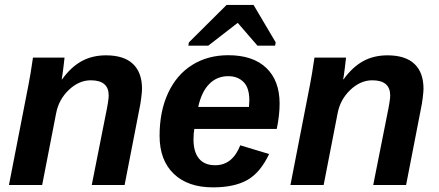

<svg xmlns="http://www.w3.org/2000/svg" viewBox="-20 -767 1818 796"><path d="M360.4 0 418 -290.5Q430.7 -351.1 430.7 -371.1Q430.7 -434.1 356.4 -434.1Q307.1 -434.1 265.1 -394Q223.1 -354 212.4 -295.9L154.8 0H17.1L98.1 -415.5Q106 -454.1 116.7 -528.3H247.6Q247.6 -523.9 242.9 -487.3Q238.3 -450.7 235.8 -438H237.3Q273.9 -488.8 318.1 -513.2Q362.3 -537.6 419.4 -537.6Q493.7 -537.6 531.2 -502Q568.8 -466.3 568.8 -398.9Q568.8 -386.7 565.4 -360.1Q562 -333.5 558.6 -318.8L496.6 0Z M785.6 -232.4Q782.2 -213.9 782.2 -189Q782.2 -137.2 804.9 -109.6Q827.6 -82 872.1 -82Q943.8 -82 976.1 -164.6L1095.7 -128.4Q1059.1 -50.8 1004.9 -20.5Q950.7 9.8 862.8 9.8Q758.8 9.8 700.2 -46.6Q641.6 -103 641.6 -204.1Q641.6 -305.2 676.8 -381.1Q711.9 -457 776.6 -497.6Q841.3 -538.1 926.3 -538.1Q1028.3 -538.1 1083.7 -485.6Q1139.2 -433.1 1139.2 -337.4Q1139.2 -289.1 1127.4 -232.4ZM1012.2 -323.7 1013.7 -351.1Q1013.7 -403.3 989.5 -427.2Q965.3 -451.2 926.3 -451.2Q879.4 -451.2 847.4 -418.7Q815.4 -386.2 801.8 -323.7ZM1123 -591.3 1120.6 -577.6H1047.4L966.3 -671.4H964.4L843.3 -577.6H760.7L763.2 -591.3L919.4 -746.6H1031.2Z M1527.3 0 1585 -290.5Q1597.7 -351.1 1597.7 -371.1Q1597.7 -434.1 1523.4 -434.1Q1474.1 -434.1 1432.1 -394Q1390.1 -354 1379.4 -295.9L1321.8 0H1184.1L1265.1 -415.5Q1272.9 -454.1 1283.7 -528.3H1414.6Q1414.6 -523.9 1409.9 -487.3Q1405.3 -450.7 1402.8 -438H1404.3Q1440.9 -488.8 1485.1 -513.2Q1529.3 -537.6 1586.4 -537.6Q1660.6 -537.6 1698.2 -502Q1735.8 -466.3 1735.8 -398.9Q1735.8 -386.7 1732.4 -360.1Q1729 -333.5 1725.6 -318.8L1663.6 0Z"/></svg>

Font: Liberation Sans
Style: Bold Italic
Weight: 700
Italic angle: -12°
Designer: Steve Matteson
Foundry: Ascender Corporation
Version: Version 2.1.5